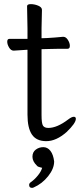

<svg xmlns="http://www.w3.org/2000/svg" viewBox="-20 -665 400 929"><path d="M183 -617 181 -528V-480L209 -481Q245 -483 285 -487H286Q299 -487 308.5 -472Q318 -457 318 -443Q318 -429 307 -429H268Q240 -429 220 -428L181 -427V-108Q181 -68 188 -57Q195 -46 214 -46Q256 -46 310 -87Q327 -100 337 -100Q347 -100 347 -90Q347 -69 302 -26Q252 18 204 18Q156 18 134.5 -14Q113 -46 113 -110V-424H108Q107 -424 47 -420H46Q33 -420 24 -435Q15 -450 15 -463.5Q15 -477 26 -477H113V-528L111 -635Q111 -645 129 -645Q147 -645 165 -637.5Q183 -630 183 -617ZM135 244Q121 244 121 230Q121 223 127 218Q146 205 162.5 185Q179 165 184 147Q182 146 172.5 144Q163 142 159 137Q137 116 137 93.5Q137 71 153 59Q169 47 189.5 47Q210 47 224 65Q238 83 242 116Q242 151 213 187.5Q184 224 143 242Q139 244 135 244Z"/></svg>

Font: Fusion Kai T
Style: Regular
Weight: 400
Designer: Fontworks Inc.
Version: Version 24.134;May 13, 2024